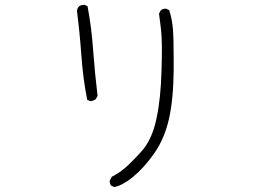

<svg xmlns="http://www.w3.org/2000/svg" viewBox="-20 -718 1040 787"><path d="M327.6 -697.8Q326.2 -698.2 322.8 -698.2Q319.3 -698.2 313.7 -696.8Q308.1 -695.3 303.2 -691.4Q296.9 -683.6 295.4 -673.8Q307.1 -581.5 313.7 -488.8Q320.3 -396 337.4 -309.1Q344.2 -304.7 352.5 -303.2Q364.3 -305.2 373 -312L379.9 -325.7Q368.7 -418 361.8 -511.7Q355.5 -603.5 338.9 -692.4ZM691.9 -477.1Q691.9 -560.5 688.7 -599.9Q685.5 -639.2 673.8 -676.3L661.6 -682.1Q660.6 -682.6 659.7 -682.6Q647.5 -682.6 638.7 -675.3L631.8 -662.1Q641.1 -597.7 642.6 -561.5Q643.6 -542.5 643.6 -522Q643.6 -480.5 642.1 -430.2Q639.2 -314 621.1 -230.5Q603 -145 559.6 -97.2Q518.1 -51.3 492.4 -29.5Q466.8 -7.8 438.5 6.3L430.2 21.5Q429.7 22.5 429.7 23.4Q429.7 34.7 435.1 42.5L448.2 48.8Q482.4 42 524.4 7.8Q570.3 -29.8 612.8 -90.3Q654.8 -150.9 672.9 -231.9Q690.9 -313 691.9 -431.6Q691.9 -455.6 691.9 -477.1Z"/></svg>

Font: NaikaiFont
Style: ExtraLight
Weight: 200
Version: Version 1.89